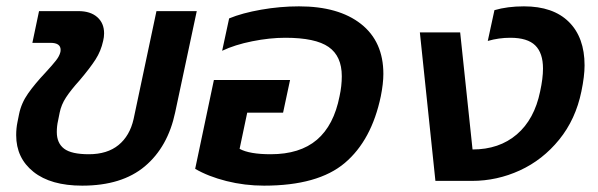

<svg xmlns="http://www.w3.org/2000/svg" viewBox="-20 -570 1883 605"><path d="M31 -144Q31 -166 35 -185L40 -210Q47 -245 68.5 -275.5Q90 -306 123 -341Q146 -366 156.5 -379.5Q167 -393 170 -405Q171 -408 171 -413Q171 -435 139 -435H82L103 -535H227Q265 -535 286.5 -516Q308 -497 308 -465Q308 -453 305 -441Q298 -409 281 -382.5Q264 -356 231 -317Q203 -286 188 -263Q173 -240 168 -215L163 -190Q159 -173 159 -154Q159 -119 182 -101.5Q205 -84 260 -84Q318 -84 353.5 -113Q389 -142 401 -195L473 -535H600L532 -216Q509 -107 436.5 -46Q364 15 239 15Q140 15 85.5 -28.5Q31 -72 31 -144Z M595 -38 654 -318H894L872 -215H759L735 -101Q766 -84 833 -84Q925 -84 978.5 -129.5Q1032 -175 1050 -267Q1057 -299 1057 -330Q1057 -393 1015.5 -422Q974 -451 879 -451Q830 -451 775 -440Q720 -429 680 -410L702 -512Q743 -529 803 -539.5Q863 -550 922 -550Q1047 -550 1117.5 -494.5Q1188 -439 1188 -337Q1188 -307 1180 -267Q1151 -128 1066.5 -56.5Q982 15 812 15Q751 15 693.5 0.5Q636 -14 595 -38Z M1303 -468H1430L1469 -99Q1553 -99 1608.5 -146.5Q1664 -194 1682 -282Q1691 -323 1691 -354Q1691 -403 1666.5 -427Q1642 -451 1588 -451Q1552 -451 1517 -441L1538 -538Q1579 -550 1631 -550Q1723 -550 1772.5 -501Q1822 -452 1822 -364Q1822 -330 1812 -282Q1794 -194 1742 -130Q1690 -66 1618 -33Q1546 0 1467 0H1352Z"/></svg>

Font: Prompt Medium
Style: Italic
Weight: 500
Italic angle: -12°
Designer: Katatrad Team
Foundry: CadsonDemak
Version: Version 1.001